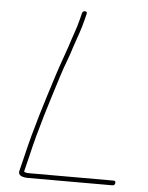

<svg xmlns="http://www.w3.org/2000/svg" viewBox="-50 -709 585 759"><g transform="rotate(5 242.5 -329.0)"><path d="M90 9H424C430 9 434 6 435 0C436 -6 434 -10 428 -10H94C83 -10 75 -11 72 -15L87 -76C113 -189 147 -294 181 -402C196 -451 210 -479 223 -524C236 -562 249 -596 258 -633L264 -657C266 -664 262 -667 256 -667C250 -667 247 -664 245 -657L239 -633C230 -596 217 -565 205 -526C190 -481 179 -454 163 -404C129 -297 94 -188 68 -76L53 -15C49 3 68 9 90 9Z"/></g></svg>

Font: Electronic
Style: ExThnIt
Weight: 100
Version: Version 1.011